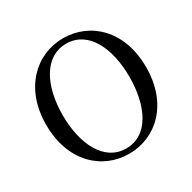

<svg xmlns="http://www.w3.org/2000/svg" viewBox="-167 -918 1106 1104"><g transform="rotate(-30 386.0 -366.0)"><path d="M386 17C566 17 718 -124 718 -366C718 -610 566 -749 386 -749C207 -749 54 -607 54 -366C54 -121 207 17 386 17ZM386 -18C240 -18 164 -174 164 -366C164 -557 240 -713 386 -713C533 -713 607 -557 607 -366C607 -174 533 -18 386 -18Z"/></g></svg>

Font: Source Han Serif SC Medium
Style: Regular
Weight: 500
Designer: Ryoko NISHIZUKA 西塚涼子 (kana & ideographs); Frank Grießhammer (Latin, Greek & Cyrillic); Wenlong ZHANG 张文龙 (bopomofo); San
Foundry: Adobe
Version: Version 2.003;hotconv 1.1.1;makeotfexe 2.6.0